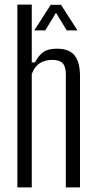

<svg xmlns="http://www.w3.org/2000/svg" viewBox="-20 -820 418 840"><path d="M56 0V-800H119V-547H133Q149 -578 170 -592.5Q191 -607 229 -607Q281 -607 305 -579Q329 -551 330 -491V0H268V-495Q268 -529 254 -543.5Q240 -558 209 -558Q141 -558 119 -496V0ZM130 -687 202 -799H247L319 -687H272L225 -764L178 -687Z"/></svg>

Font: Big Shoulders Text Light
Style: Regular
Weight: 300
Designer: Patric King
Foundry: XO Type Co
Version: Version 1.000; ttfautohint (v1.8.2)